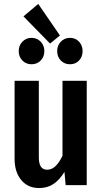

<svg xmlns="http://www.w3.org/2000/svg" viewBox="-20 -939 517 974"><path d="M420 0H313L307 -67Q282 -26 251 -5.5Q220 15 179 15Q121 15 87.5 -26Q54 -67 54 -133V-529H177V-140Q177 -78 219 -78Q243 -78 262 -96.5Q281 -115 297 -149V-529H420ZM284 -759 234 -718 99 -856 174 -919ZM205 -680Q205 -651 186.5 -632Q168 -613 140 -613Q112 -613 93.5 -632Q75 -651 75 -680Q75 -708 93.5 -727.5Q112 -747 140 -747Q168 -747 186.5 -727.5Q205 -708 205 -680ZM399 -680Q399 -651 381 -632Q363 -613 335 -613Q307 -613 288.5 -632Q270 -651 270 -680Q270 -708 288.5 -727.5Q307 -747 335 -747Q363 -747 381 -727.5Q399 -708 399 -680Z"/></svg>

Font: Fira Sans Compressed Medium
Style: Regular
Weight: 500
Width: 1
Designer: bBox Type GmbH & Carrois Corporate GbR & Edenspiekermann AG
Foundry: bBox Type GmbH & Carrois Corporate GbR & Edenspiekermann AG
Version: Version 4.301